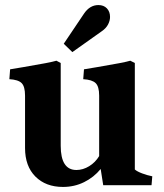

<svg xmlns="http://www.w3.org/2000/svg" viewBox="-20 -732 649 759"><path d="M79 -147V-354Q79 -390 65.5 -403.5Q52 -417 17 -419L20 -458Q35 -461 74 -467Q181 -485 203 -492L220 -483V-156Q220 -60 282 -60Q308 -60 332.5 -75Q357 -90 372 -115V-354Q372 -390 358 -403.5Q344 -417 309 -419L312 -458Q327 -461 366 -467Q473 -485 495 -492L513 -483V-62Q522 -54 542 -46.5Q562 -39 582 -35L579 0H388L378 -64Q351 -31 312.5 -12Q274 7 229 7Q161 7 120 -34Q79 -75 79 -147ZM312 -678Q335 -712 369 -712Q390 -712 402.5 -699Q415 -686 415 -665Q415 -650 407 -635Q399 -620 383 -609L266 -526L232 -559Z"/></svg>

Font: Caladea
Style: Bold
Weight: 700
Designer: Carolina Giovagnoli and Andres Torresi
Foundry: Carolina Giovagnoli & Andres Torresi
Version: Version 1.001